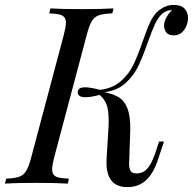

<svg xmlns="http://www.w3.org/2000/svg" viewBox="-53 -742 780 776"><path d="M707 -668.5Q707 -655.3 700.9 -638.9Q694.8 -622.6 681.9 -610.8Q668.9 -599.1 648.9 -599.1Q628.9 -599.1 619.4 -610.8Q609.9 -622.6 609.9 -639.2Q609.9 -653.3 619.1 -670.7Q628.4 -688 642.1 -701.2H639.2Q619.1 -700.2 603 -687Q585.9 -671.4 573.5 -644.8Q561 -618.2 544.4 -570.8Q523.4 -511.2 504.9 -472.9Q486.3 -434.6 453.1 -405Q419.9 -375.5 369.1 -369.6Q405.3 -361.8 426.8 -349.1Q448.2 -336.4 460.9 -306.6Q473.6 -276.9 473.6 -222.2L473.1 -205.1L469.2 -91.8L468.8 -80.1Q468.8 -60.5 475.1 -50.8Q481.4 -41 499 -41Q524.4 -41 541.5 -59.6Q558.6 -78.1 573.2 -119.1L589.8 -169.9H609.9L584 -92.8Q565.4 -38.1 535.4 -12Q505.4 14.2 461.9 14.2Q377.4 14.2 377.4 -85Q377.4 -96.2 377.9 -102.1L384.8 -214.8Q386.2 -235.8 386.2 -253.4Q386.2 -297.9 377.4 -320.1Q368.7 -342.3 349.6 -358.4Q314.5 -349.1 292 -349.1Q261.2 -349.1 261.2 -369.1Q261.2 -389.2 291 -389.2Q311 -389.2 352.1 -378.9Q402.8 -385.3 435.3 -413.8Q467.8 -442.4 485.6 -479.2Q503.4 -516.1 523.9 -575.2Q541 -625 554.4 -653.6Q567.9 -682.1 587.9 -699.2Q617.7 -722.2 647.9 -722.2Q678.7 -722.2 692.9 -707.3Q707 -692.4 707 -668.5ZM157.7 -57.6Q157.7 -43 164.3 -35.2Q170.9 -27.3 185.1 -24.2Q199.2 -21 225.1 -20L221.2 0Q174.3 -2.9 94.2 -2.9Q10.7 -2.9 -33.2 0L-27.8 -20Q7.3 -21.5 24.9 -27.8Q42.5 -34.2 53 -51.5Q63.5 -68.8 73.2 -106L205.1 -602.1Q213.4 -633.8 213.4 -649.9Q213.4 -665 206.5 -672.9Q199.7 -680.7 185.8 -683.8Q171.9 -687 146 -688L150.9 -708Q191.9 -705.1 277.8 -705.1Q357.9 -705.1 405.8 -708L400.9 -688Q364.3 -686.5 346.4 -680.2Q328.6 -673.8 318.1 -656.7Q307.6 -639.6 297.9 -602.1L166 -106Q157.7 -73.7 157.7 -57.6Z"/></svg>

Font: TypoPRO Playfair Display
Style: Italic
Weight: 400
Italic angle: -14°
Designer: Claus Eggers Sørensen
Foundry: Claus Eggers Sørensen
Version: Version 1.004;PS 001.004;hotconv 1.0.70;makeotf.lib2.5.58329